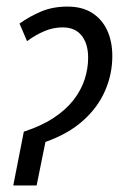

<svg xmlns="http://www.w3.org/2000/svg" viewBox="-20 -566 375 586"><path d="M20.5 0 52.7 -164.1Q106.4 -181.6 143.8 -206.3Q181.2 -231 204.3 -260.7Q227.5 -290.5 238.3 -323.5Q249 -356.4 249 -390.1Q249 -432.6 229 -457.5Q209 -482.4 171.4 -482.4Q143.1 -482.4 116.5 -471.4Q89.8 -460.4 62.5 -440.4L39.6 -494.1Q71.3 -516.6 106.4 -531.2Q141.6 -545.9 186 -545.9Q230.5 -545.9 260.7 -526.9Q291 -507.8 306.9 -473.9Q322.8 -439.9 322.8 -395Q322.8 -339.4 300.5 -288.6Q278.3 -237.8 233.2 -197.5Q188 -157.2 118.7 -132.8L91.8 0Z"/></svg>

Font: Open Sans Condensed
Style: Italic
Weight: 400
Width: 3
Italic angle: -12°
Designer: Monotype Design Team
Foundry: Monotype Imaging Inc.
Version: Version 3.000